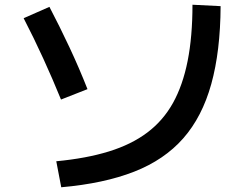

<svg xmlns="http://www.w3.org/2000/svg" viewBox="-20 -769 1040 812"><path d="M218 -87Q345 -99 440.5 -128.5Q536 -158 603 -208.5Q670 -259 711.5 -333.5Q753 -408 773.5 -511Q794 -614 794 -749L913 -743Q912 -552 873.5 -413.5Q835 -275 755 -184Q675 -93 547.5 -43Q420 7 239 23ZM238 -348Q203 -434 163 -521.5Q123 -609 80 -692L189 -740Q232 -658 273.5 -569.5Q315 -481 350 -392Z"/></svg>

Font: M PLUS 1 Thin SemiBold
Style: Regular
Weight: 600
Version: Version 1.001